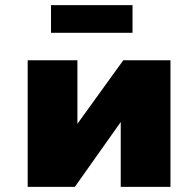

<svg xmlns="http://www.w3.org/2000/svg" viewBox="-20 -729 733 749"><path d="M88 -494H282V-246L461 -494H645V0H451V-253L272 0H88ZM179 -709H497V-601H179Z"/></svg>

Font: Nunito Sans Heavy
Style: Regular
Weight: 400
Designer: Vernon Adams
Foundry: Vernon Adams
Version: Version 2.500